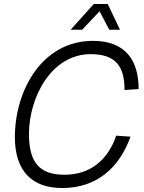

<svg xmlns="http://www.w3.org/2000/svg" viewBox="-20 -932 724 968"><path d="M336 -782H394L482 -875L531 -782H585L523 -912H453ZM293 16C469 16 582 -87 638 -243L566 -248C524 -126 436 -51 305 -51C183 -51 126 -109 126 -256C126 -441 239 -659 437 -659C563 -659 608 -598 608 -478L679 -483C679 -627 613 -726 449 -726C190 -726 55 -473 55 -241C55 -66 145 16 293 16Z"/></svg>

Font: Geist Light
Style: Italic
Weight: 300
Italic angle: -12°
Designer: Basement.studio, Andrés Briganti, Mateo Zaragoza
Foundry: Basement.studio, Vercel, Andrés Briganti, Guido Ferreyra, Mateo Zaragoza
Version: Version 1.500